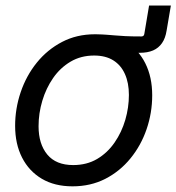

<svg xmlns="http://www.w3.org/2000/svg" viewBox="-20 -656 632 688"><path d="M313.5 -468.8 324.7 -533.2Q347.7 -532.7 362.5 -531.5Q377.4 -530.3 392.1 -529.1Q406.7 -527.8 428.5 -526.6Q450.2 -525.4 486.8 -525.4Q495.6 -525.4 497.1 -534.2L514.2 -636.2H592.3L577.1 -546.9Q572.8 -519 560.5 -501.5Q548.3 -483.9 528.6 -475.3Q508.8 -466.8 481 -466.8Q439 -466.8 397.5 -467.8Q356 -468.8 313.5 -468.8ZM239.7 11.7Q175.8 11.7 129.9 -15.4Q84 -42.5 59.1 -91.3Q34.2 -140.1 34.2 -205.1Q34.2 -267.1 54.2 -325.9Q74.2 -384.8 111.8 -431.4Q149.4 -478 202.1 -505.6Q254.9 -533.2 319.8 -533.2Q383.8 -533.2 429.9 -505.9Q476.1 -478.5 500.7 -429.2Q525.4 -379.9 525.4 -314.5Q525.4 -252 505.4 -193.4Q485.4 -134.8 447.5 -88.4Q409.7 -42 357.2 -15.1Q304.7 11.7 239.7 11.7ZM242.2 -64.5Q291 -64.5 328.1 -86.4Q365.2 -108.4 390.6 -145.3Q416 -182.1 429 -226.6Q441.9 -271 441.9 -315.9Q441.9 -358.9 427.7 -390.6Q413.6 -422.4 386 -439.7Q358.4 -457 317.4 -457Q270 -457 232.9 -435.1Q195.8 -413.1 170.4 -376.5Q145 -339.8 131.6 -294.9Q118.2 -250 118.2 -203.6Q118.2 -140.1 149.4 -102.3Q180.7 -64.5 242.2 -64.5Z"/></svg>

Font: Inter 28pt
Style: Italic
Weight: 400
Italic angle: -9.3988°
Designer: Rasmus Andersson
Foundry: rsms
Version: Version 4.001;git-66647c0bb